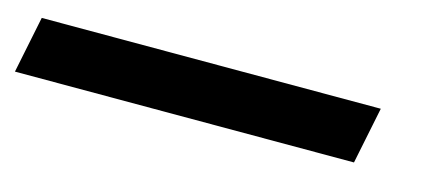

<svg xmlns="http://www.w3.org/2000/svg" viewBox="-121 -5 731 320"><g transform="rotate(15 245.0 155.0)"><path d="M510 106 490 204H-95L-75 106Z"/></g></svg>

Font: Gontserrat
Style: Bold Italic
Weight: 700
Italic angle: -11.3°
Designer: Julieta Ulanovsky
Foundry: Julieta Ulanovsky
Version: Version 6.001